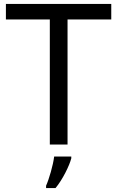

<svg xmlns="http://www.w3.org/2000/svg" viewBox="-20 -734 596 975"><path d="M323 0V-635H545V-714H10V-635H233V0ZM342 70V61H255C250 104 229 176 214 209V221H262C298 178 333 106 342 70Z"/></svg>

Font: Noto Sans Syriac Western
Style: Regular
Weight: 400
Designer: Patrick Giasson and the Monotype Design Team
Foundry: Monotype Imaging Inc.
Version: Version 3.000